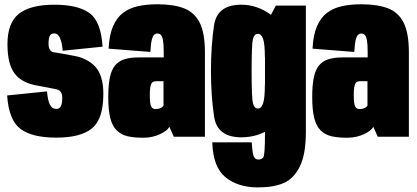

<svg xmlns="http://www.w3.org/2000/svg" viewBox="-20 -624 1902 876"><path d="M236.5 4Q349 4 400.2 -38.8Q451.5 -81.5 451.5 -196Q451.5 -281 413.5 -321Q375.5 -361 308 -371Q250.5 -382 226 -385.5Q201.5 -389 201.5 -424.5Q201.5 -446.5 206.5 -459Q211.5 -471.5 227.5 -471.5Q244.5 -471.5 253.8 -450.5Q263 -429.5 266 -392.5L448 -411Q441 -526 388.5 -564.2Q336 -602.5 228 -602.5Q118 -602.5 66 -561Q14 -519.5 14 -422.5Q14 -332 46.8 -288.5Q79.5 -245 152.5 -233Q213 -222 238.5 -216.2Q264 -210.5 264 -177Q264 -152 257.8 -139.5Q251.5 -127 236.5 -127Q217.5 -127 207.8 -146.2Q198 -165.5 194.5 -207L12.5 -188.5Q20.5 -74 74.5 -35Q128.5 4 236.5 4Z M634 4.5Q655.5 4.5 675 0Q694.5 -4.5 710.5 -12Q726.5 -19.5 737.5 -28Q748.5 -36.5 752.5 -46L773 0H915V-384Q915 -473.5 891 -520.8Q867 -568 819.2 -586.2Q771.5 -604.5 697.5 -604.5Q649 -604.5 609.5 -595.8Q570 -587 541.5 -565.5Q513 -544 495.8 -504.2Q478.5 -464.5 475.5 -402L666 -387Q668 -424 672.5 -442Q677 -460 683.5 -465.5Q690 -471 697.5 -471Q707.5 -471 714 -464.5Q720.5 -458 723.8 -440Q727 -422 727 -385V-362H612Q574 -362 547.2 -353.5Q520.5 -345 504.2 -324.5Q488 -304 481 -269.2Q474 -234.5 474 -181Q474 -122 483.2 -85.2Q492.5 -48.5 512.8 -28.8Q533 -9 562.8 -2.2Q592.5 4.5 634 4.5ZM689.5 -126.5Q683.5 -126.5 678.8 -128.8Q674 -131 670.5 -137.2Q667 -143.5 665.2 -156Q663.5 -168.5 663.5 -190.5Q663.5 -212.5 665.8 -225.5Q668 -238.5 671.5 -244Q675 -249.5 680.5 -251.5Q686 -253.5 693 -253.5H726V-142Q723.5 -137.5 717.2 -133.5Q711 -129.5 703.8 -128Q696.5 -126.5 689.5 -126.5Z M1156 231Q1230 231 1275.8 210.5Q1321.5 190 1348.5 134.5Q1375.5 79 1375.5 -22V-598.5H1238.5L1189 -504V-15.5Q1189 85.5 1180.8 94.8Q1172.5 104 1159 104Q1149.5 104 1142.8 97.2Q1136 90.5 1133 71.2Q1130 52 1128.5 25.5H948.5Q952 139 1009.2 185Q1066.5 231 1156 231ZM1081.5 2.5Q1154 2.5 1216 -37.5Q1278 -77.5 1278 -168.5L1188.5 -238Q1188.5 -177 1180.5 -153Q1172.5 -129 1157 -129Q1140 -129 1134 -152.8Q1128 -176.5 1128 -300Q1128 -422 1134 -445.8Q1140 -469.5 1157 -469.5Q1172.5 -469.5 1180.5 -445.8Q1188.5 -422 1188.5 -363L1277 -421Q1277 -512 1215 -557.2Q1153 -602.5 1081 -602.5Q970.5 -602.5 956.5 -508.2Q942.5 -414 942.5 -300.5Q942.5 -186.5 956.8 -92Q971 2.5 1081.5 2.5Z M1564.5 4.5Q1586 4.5 1605.5 0Q1625 -4.5 1641 -12Q1657 -19.5 1668 -28Q1679 -36.5 1683 -46L1703.5 0H1845.5V-384Q1845.5 -473.5 1821.5 -520.8Q1797.5 -568 1749.8 -586.2Q1702 -604.5 1628 -604.5Q1579.5 -604.5 1540 -595.8Q1500.5 -587 1472 -565.5Q1443.5 -544 1426.2 -504.2Q1409 -464.5 1406 -402L1596.5 -387Q1598.5 -424 1603 -442Q1607.5 -460 1614 -465.5Q1620.5 -471 1628 -471Q1638 -471 1644.5 -464.5Q1651 -458 1654.2 -440Q1657.5 -422 1657.5 -385V-362H1542.5Q1504.5 -362 1477.8 -353.5Q1451 -345 1434.8 -324.5Q1418.5 -304 1411.5 -269.2Q1404.5 -234.5 1404.5 -181Q1404.5 -122 1413.8 -85.2Q1423 -48.5 1443.2 -28.8Q1463.5 -9 1493.2 -2.2Q1523 4.5 1564.5 4.5ZM1620 -126.5Q1614 -126.5 1609.2 -128.8Q1604.5 -131 1601 -137.2Q1597.5 -143.5 1595.8 -156Q1594 -168.5 1594 -190.5Q1594 -212.5 1596.2 -225.5Q1598.5 -238.5 1602 -244Q1605.5 -249.5 1611 -251.5Q1616.5 -253.5 1623.5 -253.5H1656.5V-142Q1654 -137.5 1647.8 -133.5Q1641.5 -129.5 1634.2 -128Q1627 -126.5 1620 -126.5Z"/></svg>

Font: Anybody ExtraCondensed Black
Style: Regular
Weight: 900
Width: 2
Version: Version 1.113;gftools[0.9.25]